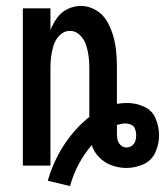

<svg xmlns="http://www.w3.org/2000/svg" viewBox="-20 -558 556 647"><path d="M216 69Q237 -8 289 -69Q297 -45 315 -27Q333 -9 357 -0.5Q381 8 406 8Q436 8 463.5 -4.5Q491 -17 503.5 -44.5Q516 -72 516 -102Q516 -131 504.5 -158.5Q493 -186 465.5 -198.5Q438 -211 409 -211Q392 -211 374 -208V-330Q374 -357 371.5 -384Q369 -411 361.5 -437Q354 -463 340.5 -486.5Q327 -510 303 -524Q279 -538 253 -538Q229 -538 207.5 -527.5Q186 -517 172.5 -498Q159 -479 150 -457V-530H57V0H150V-330Q150 -350 152.5 -369Q155 -388 161 -406.5Q167 -425 181.5 -439.5Q196 -454 216 -454Q235 -454 249.5 -439.5Q264 -425 270 -406.5Q276 -388 278.5 -369Q281 -350 281 -330V-164Q230 -123 194.5 -67.5Q159 -12 141 51ZM406 -61Q395 -61 386.5 -69Q378 -77 376 -88Q374 -99 374 -110Q374 -116 374 -122Q374 -128 374 -134V-137Q381 -139 388 -140.5Q395 -142 403 -142Q413 -142 422.5 -137.5Q432 -133 435.5 -122.5Q439 -112 439 -102Q439 -92 436 -82.5Q433 -73 424.5 -67Q416 -61 406 -61Z"/></svg>

Font: Iosevka SS08 Medium
Style: Regular
Weight: 500
Monospace: yes
Designer: Belleve Invis
Foundry: Belleve Invis
Version: Version 3.4.3; ttfautohint (v1.8.3)